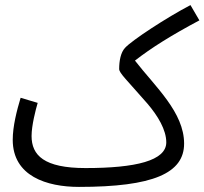

<svg xmlns="http://www.w3.org/2000/svg" viewBox="-20 -713 803 754"><path d="M290 21C582 21 703 -33 703 -149C703 -272 590 -372 510 -475C574 -525 654 -575 763 -633L728 -693C634 -644 497 -554 471 -525C454 -507 448 -474 448 -442C448 -426 478 -399 559 -306C600 -258 633 -203 633 -154C633 -82 513 -53 316 -53C153 -53 104 -103 104 -179C104 -220 120 -282 128 -309L61 -329C46 -279 30 -217 30 -164C30 -21 164 21 290 21Z"/></svg>

Font: Noto Sans Arabic ExtCond
Style: Regular
Weight: 400
Width: 2
Designer: Monotype Design Team, Nadine Chahine, Nizar Qandah and Khaled Hosny
Foundry: Monotype Imaging Inc.
Version: Version 2.012